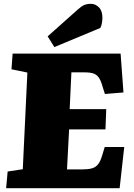

<svg xmlns="http://www.w3.org/2000/svg" viewBox="-20 -983 701 1003"><path d="M123 -604 40 -621 46 -703H610L625 -500L528 -492L516 -530Q508 -560 497 -576.5Q486 -593 468.5 -599Q451 -605 421 -605H353L344 -413H535L531 -307H341L330 -98H410Q440 -98 460 -103.5Q480 -109 492.5 -125Q505 -141 514 -172L527 -215H629L605 0H12L20 -87L99 -99ZM386 -933Q405 -950 419.5 -956.5Q434 -963 455 -963Q478 -963 496.5 -945Q515 -927 515 -889Q515 -879 512.5 -863.5Q510 -848 504 -837L264 -737L229 -793Z"/></svg>

Font: Literata 18pt Black
Style: Italic
Weight: 900
Italic angle: -2°
Designer: Latin by Veronika Burian and Jose Scaglione. Greek by Irene Vlachou. Cyrillic by Vera Evstafieva
Foundry: TypeTogether
Version: Version 3.103;gftools[0.9.29]